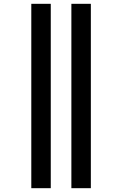

<svg xmlns="http://www.w3.org/2000/svg" viewBox="-20 -843 640 1006"><path d="M354 143V-823H456V143ZM144 143V-823H246V143Z"/></svg>

Font: Iosevka Etoile
Style: Bold
Weight: 700
Designer: Belleve Invis
Foundry: Belleve Invis
Version: Version 28.1.0; ttfautohint (v1.8.4)